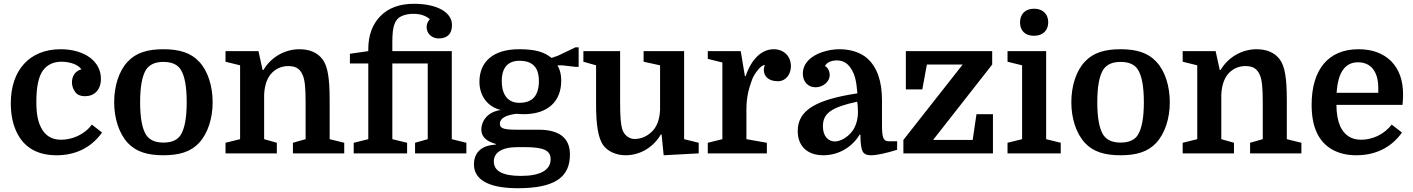

<svg xmlns="http://www.w3.org/2000/svg" viewBox="-20 -810 7465 1014"><path d="M300 -550C136 -550 37 -439 37 -265C37 -201 49 -147 73 -102C112 -29 180 10 279 10C372 10 458 -25 519 -110L465 -152C425 -97 358 -72 303 -72C251 -72 219 -95 198 -134C182 -165 172 -201 172 -273C172 -352 184 -407 207 -438C230 -469 263 -484 305 -484C352 -484 393 -468 410 -444C377 -435 360 -408 360 -375C360 -358 365 -342 376 -326C386 -310 404 -302 430 -302C477 -302 513 -334 513 -394C513 -488 424 -550 300 -550Z M1103 -270C1103 -355 1078 -436 1031 -485C987 -532 926 -550 843 -550C760 -550 699 -532 655 -485C608 -436 583 -355 583 -270C583 -185 608 -106 655 -55C699 -8 760 10 843 10C926 10 987 -8 1031 -55C1078 -106 1103 -185 1103 -270ZM752 -97C731 -130 720 -187 720 -270C720 -353 731 -410 752 -443C771 -470 800 -483 843 -483C886 -483 917 -470 934 -443C955 -411 966 -354 966 -270C966 -187 955 -130 934 -97C917 -70 886 -57 843 -57C800 -57 771 -70 752 -97Z M1171 -56V0H1442V-56L1375 -75V-312C1378 -365 1393 -404 1420 -429C1443 -450 1470 -461 1503 -461C1538 -461 1563 -450 1578 -415C1590 -388 1594 -348 1594 -268V-75L1527 -56V0H1798V-56L1721 -75V-281C1721 -396 1711 -459 1684 -496C1657 -532 1616 -550 1561 -550C1484 -550 1411 -508 1371 -440H1367L1345 -540H1171V-484L1248 -465V-75Z M1925 -475V-75L1848 -56V0H2130V-56L2052 -75V-475H2239V-75L2172 -56V0H2443V-56L2366 -75V-540H2052V-590C2052 -673 2066 -708 2099 -724C2118 -733 2139 -737 2164 -737C2199 -737 2227 -728 2250 -709C2239 -696 2233 -682 2233 -667C2233 -630 2264 -607 2296 -607C2343 -607 2367 -631 2367 -678C2367 -746 2287 -790 2166 -790C2092 -790 2033 -769 1990 -726C1947 -683 1925 -624 1925 -550V-540L1828 -526V-475Z M2990 6C2990 -82 2933 -125 2824 -125H2708C2641 -125 2620 -132 2620 -156C2620 -187 2654 -202 2706 -209C2719 -208 2733 -207 2746 -207C2874 -207 2944 -275 2944 -384C2944 -417 2937 -444 2924 -465H2949L3019 -457H3036V-560H3019L2927 -516L2893 -504C2854 -535 2810 -550 2721 -550C2586 -550 2512 -485 2512 -378C2512 -305 2554 -246 2625 -229C2550 -219 2522 -166 2522 -126C2522 -89 2547 -64 2598 -50V-46C2522 -43 2483 -3 2483 58C2483 152 2586 184 2714 184C2906 184 2990 129 2990 6ZM2630 -382C2630 -453 2663 -489 2723 -489C2794 -489 2826 -453 2826 -382C2826 -307 2794 -267 2723 -267C2664 -267 2630 -307 2630 -382ZM2750 -33C2851 -33 2888 -16 2888 31C2888 88 2834 119 2731 119C2636 119 2588 94 2588 43C2588 -2 2626 -33 2715 -33Z M3061 -540V-484L3128 -465V-259C3128 -146 3140 -81 3165 -44C3189 -11 3233 10 3284 10C3360 10 3431 -32 3470 -100H3474L3485 10L3670 0V-56L3593 -75V-540H3379V-484L3466 -465V-228C3463 -176 3448 -138 3421 -113C3396 -90 3367 -76 3331 -76C3306 -76 3278 -93 3267 -125C3259 -150 3255 -187 3255 -272V-540Z M4019 -467C4014 -450 4014 -449 4014 -440C4014 -411 4035 -381 4088 -381C4132 -381 4157 -420 4157 -460C4157 -515 4118 -550 4066 -550C4003 -550 3949 -499 3918 -408H3914L3892 -540H3718V-499L3795 -480V-75L3718 -56V0H4030V-56L3922 -75V-232C3922 -301 3936 -345 3952 -390C3962 -417 3997 -467 4019 -467Z M4193 -118C4193 -38 4244 10 4328 10C4407 10 4479 -31 4520 -99H4524C4524 -56 4528 -27 4535 -12C4542 3 4557 10 4579 10C4610 10 4657 0 4718 -19V-64H4673C4644 -64 4638 -86 4638 -151V-281C4638 -382 4612 -456 4559 -503C4528 -530 4477 -550 4414 -550C4383 -550 4353 -545 4323 -535C4263 -515 4220 -476 4220 -421C4220 -380 4246 -349 4287 -349C4328 -349 4362 -380 4362 -413C4362 -428 4356 -452 4337 -461C4345 -480 4371 -491 4399 -491C4438 -491 4462 -471 4479 -440C4494 -415 4503 -384 4508 -317C4291 -284 4193 -229 4193 -118ZM4389 -63C4358 -63 4326 -86 4326 -143C4326 -211 4369 -243 4507 -273C4510 -256 4511 -234 4511 -218C4511 -170 4495 -135 4480 -116C4455 -83 4417 -63 4389 -63Z M4908 -71 5220 -469V-540H4764V-338H4851L4875 -469H5064L4751 -71V0H5224V-207H5137L5117 -71Z M5367 -692C5367 -649 5393 -621 5441 -621C5489 -621 5516 -651 5516 -692C5516 -735 5488 -764 5441 -764C5394 -764 5367 -735 5367 -692ZM5378 -75 5301 -56V0H5582V-56L5505 -75V-540H5301V-484L5378 -465Z M6158 -270C6158 -355 6133 -436 6086 -485C6042 -532 5981 -550 5898 -550C5815 -550 5754 -532 5710 -485C5663 -436 5638 -355 5638 -270C5638 -185 5663 -106 5710 -55C5754 -8 5815 10 5898 10C5981 10 6042 -8 6086 -55C6133 -106 6158 -185 6158 -270ZM5807 -97C5786 -130 5775 -187 5775 -270C5775 -353 5786 -410 5807 -443C5826 -470 5855 -483 5898 -483C5941 -483 5972 -470 5989 -443C6010 -411 6021 -354 6021 -270C6021 -187 6010 -130 5989 -97C5972 -70 5941 -57 5898 -57C5855 -57 5826 -70 5807 -97Z M6226 -56V0H6497V-56L6430 -75V-312C6433 -365 6448 -404 6475 -429C6498 -450 6525 -461 6558 -461C6593 -461 6618 -450 6633 -415C6645 -388 6649 -348 6649 -268V-75L6582 -56V0H6853V-56L6776 -75V-281C6776 -396 6766 -459 6739 -496C6712 -532 6671 -550 6616 -550C6539 -550 6466 -508 6426 -440H6422L6400 -540H6226V-484L6303 -465V-75Z M7387 -256C7390 -287 7390 -296 7390 -311C7390 -386 7369 -444 7327 -487C7284 -529 7227 -550 7154 -550C6997 -550 6907 -444 6907 -257C6907 -198 6916 -147 6936 -106C6973 -30 7046 10 7143 10C7259 10 7337 -43 7384 -110L7330 -152C7289 -99 7227 -72 7168 -72C7115 -72 7079 -98 7058 -143C7045 -173 7038 -211 7038 -256ZM7152 -481C7219 -481 7259 -433 7259 -346V-320H7039C7046 -427 7083 -481 7152 -481Z"/></svg>

Font: Domine
Style: Bold
Weight: 700
Designer: Pablo Impallari, Rodrigo Fuenzalida, Brenda Gallo
Foundry: Pablo Impallari, Rodrigo Fuenzalida, Brenda Gallo
Version: Version 2.000